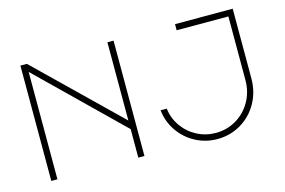

<svg xmlns="http://www.w3.org/2000/svg" viewBox="-91 -900 1663 1119"><g transform="rotate(-15 740.0 -340.5)"><path d="M98 0V-696H137L623 -224V-696H660V0H623V-172L135 -648V0ZM1379 -276Q1379 -194 1341.5 -127.5Q1304 -61 1239.5 -23Q1175 15 1098 15Q1027 15 966 -17.5Q905 -50 866 -107Q827 -164 820 -233H857Q864 -174 898 -125.5Q932 -77 984.5 -49.5Q1037 -22 1098 -22Q1165 -22 1221 -55Q1277 -88 1310 -146Q1343 -204 1343 -276V-659H1031V-696H1379Z"/></g></svg>

Font: M Major Mono Display
Style: Regular
Weight: 400
Designer: Emre Parlak
Foundry: Emre Parlak
Version: Version 2.000; ttfautohint (v1.8) -l 8 -r 50 -G 200 -x 14 -D